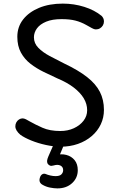

<svg xmlns="http://www.w3.org/2000/svg" viewBox="-20 -794 663 1064"><path d="M543 -706Q549 -700 552.5 -692.5Q556 -685 556 -675Q556 -663 550 -653Q544 -643 534 -637Q524 -631 511 -631Q502 -631 489.5 -638Q477 -645 459 -655Q429 -672 397.5 -680Q366 -688 321 -688Q270 -688 236 -674Q202 -660 185 -637Q168 -614 168 -587Q168 -554 192.5 -529Q217 -504 255.5 -483.5Q294 -463 336 -442Q414 -405 462.5 -367Q511 -329 533.5 -285Q556 -241 556 -185Q556 -142 538.5 -105Q521 -68 488.5 -40Q456 -12 412 3.5Q368 19 315 19Q279 19 235 9.5Q191 0 153 -15.5Q115 -31 93 -47Q65 -71 65 -94Q65 -106 70.5 -116Q76 -126 85.5 -132Q95 -138 105 -138Q113 -138 123.5 -133Q134 -128 147 -120Q175 -104 215.5 -86Q256 -68 314 -68Q356 -68 389.5 -83.5Q423 -99 443 -125Q463 -151 463 -183Q463 -218 444 -249.5Q425 -281 388.5 -309Q352 -337 297 -360Q260 -377 221 -396Q182 -415 149 -440.5Q116 -466 96 -502.5Q76 -539 76 -590Q76 -645 108 -686Q140 -727 196.5 -750.5Q253 -774 328 -774Q390 -774 447 -756Q504 -738 543 -706ZM298 250Q280 250 257 245.5Q234 241 214 229Q204 223 200.5 213.5Q197 204 201 191Q205 177 214.5 171.5Q224 166 235 171Q244 175 259 178.5Q274 182 288 182Q311 182 320.5 172Q330 162 330 149Q330 131 315 123.5Q300 116 277 123Q264 127 256.5 123.5Q249 120 244 113Q240 105 241 96Q242 87 248 73L280 0H338L306 77L284 66Q319 57 347.5 64.5Q376 72 393.5 93.5Q411 115 411 149Q411 192 379.5 221Q348 250 298 250Z"/></svg>

Font: Playpen Sans Hebrew
Style: Regular
Weight: 400
Designer: Tom Grace, Laura Meseguer, Veronika Burian, José Scaglione
Foundry: TypeTogether
Version: Version 2.000